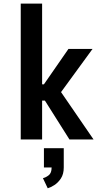

<svg xmlns="http://www.w3.org/2000/svg" viewBox="-20 -770 590 1060"><path d="M94.5 0V-750H212.5V-304.5H222.5L358 -500H491L317 -261.5L496.5 0H363.5L228 -214.5H212.5V0ZM222.5 154.5V48H332V154.5Q332 191.5 316 215.5Q300 239.5 279 252.5Q258 265.5 243.5 269.5L217 213.5Q233 210 249 197.5Q265 185 265 154.5Z"/></svg>

Font: Trispace SemiCondensed Medium
Style: Regular
Weight: 500
Width: 4
Designer: Tyler Finck
Foundry: Etcetera Type Company
Version: Version 1.210; ttfautohint (v1.8.3)